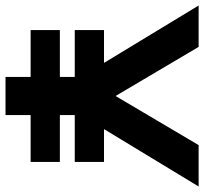

<svg xmlns="http://www.w3.org/2000/svg" viewBox="-44 -698 740 696"><g transform="rotate(90 326.0 -350.0)"><path d="M446 -357H565V-251H395V-197H565V-91H395V0H257V-91H87V-197H257V-251H87V-357H206L-2 -700H148L326 -399L504 -700H654Z"/></g></svg>

Font: Stavian Bold
Style: Bold
Weight: 700
Version: Version 1.000; ttfautohint (v1.6)